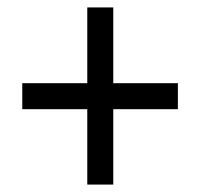

<svg xmlns="http://www.w3.org/2000/svg" viewBox="-20 -612 541 517"><path d="M285 -592H215V-388H40V-318H215V-115H285V-318H459V-388H285Z"/></svg>

Font: Noto Sans UI SemiCondensed
Style: Regular
Weight: 400
Width: 4
Designer: Monotype Design Team
Foundry: Monotype Imaging Inc.
Version: 1.001